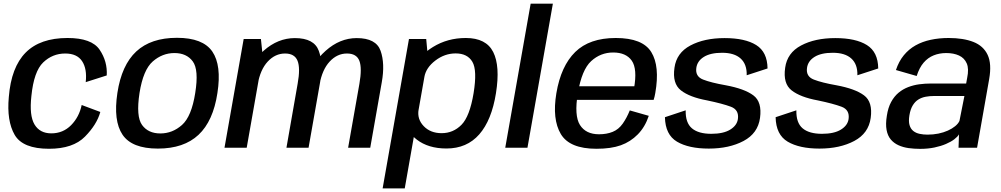

<svg xmlns="http://www.w3.org/2000/svg" viewBox="-20 -805 5454 1046"><path d="M247 5.5Q378 5.5 443 -60.8Q508 -127 526.5 -195L425 -233Q411.5 -168 367.5 -123.2Q323.5 -78.5 259.5 -78.5Q197 -78.5 168 -127Q139 -175.5 151 -282Q164.5 -416 215.2 -464.8Q266 -513.5 335.5 -513.5Q399.5 -513.5 427.2 -471.8Q455 -430 447 -357.5L561.5 -394Q566 -470 522.8 -534Q479.5 -598 348 -598Q198.5 -598 119.8 -518.5Q41 -439 28 -276.5Q16 -146 60 -70.2Q104 5.5 247 5.5Z M840 4.5Q981.5 4.5 1061.5 -70.5Q1141.5 -145.5 1164.5 -298.5Q1188 -449 1136.8 -524Q1085.5 -599 944 -599Q802.5 -599 722.5 -524.8Q642.5 -450.5 619.5 -298.5Q596.5 -147 647.5 -71.2Q698.5 4.5 840 4.5ZM853.5 -78Q787.5 -78 754 -124Q720.5 -170 740 -298Q760 -424.5 812.2 -470.2Q864.5 -516 930.5 -516Q996.5 -516 1030.2 -470.5Q1064 -425 1043.5 -298Q1023.5 -170.5 971.5 -124.2Q919.5 -78 853.5 -78Z M1203 0H1324L1411.5 -496.5L1401.5 -592.5H1307.5ZM1540.5 0H1661L1724 -357.5Q1742 -458.5 1716.8 -528Q1691.5 -597.5 1586.5 -597.5Q1494 -597.5 1416.8 -529Q1339.5 -460.5 1324 -375L1384 -345.5Q1398 -426 1438.8 -469.8Q1479.5 -513.5 1533 -513.5Q1585 -513.5 1601 -473.8Q1617 -434 1601.5 -348.5ZM1876.5 0H1997L2060 -357.5Q2078 -458.5 2053.5 -528Q2029 -597.5 1923.5 -597.5Q1831.5 -597.5 1754 -528.2Q1676.5 -459 1661.5 -375L1721 -345.5Q1735.5 -426 1776.2 -469.8Q1817 -513.5 1870 -513.5Q1922.5 -513.5 1937.8 -473.8Q1953 -434 1938 -348.5Z M2064.5 221.5H2185L2311 -493.5L2302 -592.5H2208ZM2412.5 4Q2523.5 4 2591 -73Q2658.5 -150 2682 -297.5Q2705.5 -445 2667 -521.5Q2628.5 -598 2517.5 -598Q2418 -598 2338.8 -549Q2259.5 -500 2249.5 -445L2292 -386Q2301 -436.5 2351.8 -475.2Q2402.5 -514 2462.5 -514Q2526.5 -514 2553.5 -468.2Q2580.5 -422.5 2560 -297Q2539 -170.5 2494 -125Q2449 -79.5 2386 -79.5Q2325 -79.5 2288.2 -118Q2251.5 -156.5 2260.5 -208L2197.5 -148.5Q2187.5 -93.5 2250.2 -44.8Q2313 4 2412.5 4Z M2732.5 0H2853.5L2992 -785H2871Z M3229.5 5.5 3243.5 -73.5Q3171.5 -73.5 3139.5 -124.2Q3107.5 -175 3128 -297Q3149.5 -425.5 3200.8 -472.2Q3252 -519 3320.5 -519Q3390.5 -519 3421.8 -474.5Q3453 -430 3434 -323L3442 -335H3122.5L3109.5 -261H3541Q3546.5 -277.5 3550 -298.5Q3575.5 -444.5 3528.2 -521.2Q3481 -598 3334.5 -598Q3191.5 -598 3113.8 -521.8Q3036 -445.5 3011 -297Q2987.5 -155.5 3035.2 -75Q3083 5.5 3229.5 5.5ZM3243.5 -73.5 3229.5 5.5Q3309 5.5 3362 -13.5Q3415 -32.5 3454.8 -73Q3494.5 -113.5 3514.5 -174L3411 -203.5Q3395 -163.5 3372.8 -131.8Q3350.5 -100 3318 -86.8Q3285.5 -73.5 3243.5 -73.5Z M3841.5 4.5Q3952.5 4.5 4030.8 -37Q4109 -78.5 4120.5 -162.5Q4132.5 -249.5 4084.2 -285.5Q4036 -321.5 3933.5 -340.5Q3854 -354.5 3810.5 -371.5Q3767 -388.5 3773.5 -435Q3778.5 -472.5 3814.5 -495Q3850.5 -517.5 3914 -517.5Q3980.5 -517.5 4015 -486.2Q4049.5 -455 4048 -395L4161.5 -432Q4160.5 -521.5 4099.8 -559.5Q4039 -597.5 3927.5 -597.5Q3817 -597.5 3741.2 -557.2Q3665.5 -517 3654.5 -436Q3642 -350 3689.5 -312.8Q3737 -275.5 3832.5 -258Q3916.5 -240.5 3961.8 -223.5Q4007 -206.5 4000 -156.5Q3995 -121.5 3958 -98.8Q3921 -76 3855 -76Q3785 -76 3749.5 -106Q3714 -136 3715.5 -204L3602.5 -166.5Q3604.5 -71 3668.2 -33.2Q3732 4.5 3841.5 4.5Z M4444.5 4.5Q4555.5 4.5 4633.8 -37Q4712 -78.5 4723.5 -162.5Q4735.5 -249.5 4687.2 -285.5Q4639 -321.5 4536.5 -340.5Q4457 -354.5 4413.5 -371.5Q4370 -388.5 4376.5 -435Q4381.5 -472.5 4417.5 -495Q4453.5 -517.5 4517 -517.5Q4583.5 -517.5 4618 -486.2Q4652.5 -455 4651 -395L4764.5 -432Q4763.5 -521.5 4702.8 -559.5Q4642 -597.5 4530.5 -597.5Q4420 -597.5 4344.2 -557.2Q4268.5 -517 4257.5 -436Q4245 -350 4292.5 -312.8Q4340 -275.5 4435.5 -258Q4519.5 -240.5 4564.8 -223.5Q4610 -206.5 4603 -156.5Q4598 -121.5 4561 -98.8Q4524 -76 4458 -76Q4388 -76 4352.5 -106Q4317 -136 4318.5 -204L4205.5 -166.5Q4207.5 -71 4271.2 -33.2Q4335 4.5 4444.5 4.5Z M4993 6Q5035.5 6 5071 -1.5Q5106.5 -9 5133.8 -20.8Q5161 -32.5 5179 -46.2Q5197 -60 5204.5 -73L5202 0H5303L5369 -374.5Q5383.5 -457.5 5360.5 -506.2Q5337.5 -555 5283 -576.5Q5228.5 -598 5148 -598Q5096 -598 5050.5 -588.2Q5005 -578.5 4968 -557.8Q4931 -537 4903.8 -503.8Q4876.5 -470.5 4861 -423.5L4974 -391Q4988.5 -436.5 5012 -463.8Q5035.5 -491 5066.8 -503.5Q5098 -516 5135 -516Q5175.5 -516 5204.8 -502.5Q5234 -489 5246.8 -459.5Q5259.5 -430 5249 -380.5L5243.5 -350H5051.5Q5019.5 -350 4988 -345.8Q4956.5 -341.5 4927.8 -330.5Q4899 -319.5 4875.2 -299.8Q4851.5 -280 4834.8 -249.2Q4818 -218.5 4811.5 -174.5Q4804 -129 4810 -97Q4816 -65 4833 -45Q4850 -25 4874.8 -13.8Q4899.5 -2.5 4929.8 1.8Q4960 6 4993 6ZM5033 -71.5Q5010.5 -71.5 4990.2 -75.8Q4970 -80 4955.5 -91.5Q4941 -103 4935 -123.8Q4929 -144.5 4934.5 -177.5Q4940 -210.5 4952.8 -231.2Q4965.5 -252 4983.5 -263Q5001.5 -274 5023.2 -278Q5045 -282 5068 -282H5234L5207 -146Q5200 -131 5183.5 -117.5Q5167 -104 5143.8 -93.5Q5120.5 -83 5092.2 -77.2Q5064 -71.5 5033 -71.5Z"/></svg>

Font: Anybody UltraCondensed Thin Medium
Style: Italic
Weight: 500
Italic angle: -10°
Version: Version 1.111